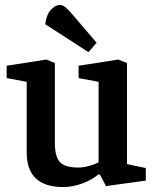

<svg xmlns="http://www.w3.org/2000/svg" viewBox="-20 -746 625 777"><path d="M236 11Q162 11 125 -24Q88 -59 88 -129V-415L7 -430V-480L168 -505L202 -491V-168Q202 -113 222 -90.5Q242 -68 298 -68Q317 -68 340.5 -74.5Q364 -81 379 -89V-415L298 -430V-480L459 -505L494 -491V-82L570 -66V-15L409 7L384 -40H378Q352 -18 313 -3.5Q274 11 236 11ZM338 -535 163 -648Q168 -688 186.5 -707Q205 -726 221 -726Q235 -726 247 -715Q259 -704 271 -690L371 -573Z"/></svg>

Font: Faustina Light SemiBold
Style: Regular
Weight: 600
Version: Version 1.200